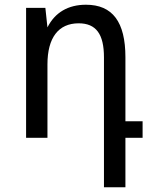

<svg xmlns="http://www.w3.org/2000/svg" viewBox="-20 -580 642 808"><path d="M417.5 208H507.8V0H580.1V-69.8H507.8V-338.9C507.8 -487.8 453.6 -560.1 341.8 -560.1C267.1 -560.1 211.4 -527.8 179.7 -464.8L170.9 -546.9H89.8V0H179.7V-309.1C179.7 -421.4 226.1 -481.9 311 -481.9C384.3 -481.9 417.5 -436.5 417.5 -338.9Z"/></svg>

Font: Hack
Style: Regular
Weight: 400
Monospace: yes
Designer: Christopher Simpkins
Foundry: Christopher Simpkins
Version: Version 2.010